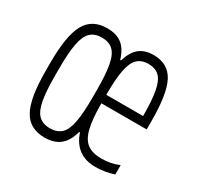

<svg xmlns="http://www.w3.org/2000/svg" viewBox="-122 -671 844 822"><g transform="rotate(30 300.0 -260.0)"><path d="M188 10Q114 10 82 -48Q50 -106 50 -240V-280Q50 -414 82 -472Q114 -530 188 -530Q234 -530 261.5 -508.5Q289 -487 303 -440H307Q321 -487 347.5 -508.5Q374 -530 417 -530Q489 -530 519.5 -472.5Q550 -415 550 -280V-239H326Q326 -162 337 -117Q348 -72 373.5 -53Q399 -34 443 -34Q466 -34 487.5 -38Q509 -42 530 -51V-5Q510 2 486.5 6Q463 10 440 10Q341 10 309 -85H305Q292 -36 263.5 -13Q235 10 188 10ZM188 -36Q223 -36 243.5 -55Q264 -74 272.5 -119.5Q281 -165 281 -242V-278Q281 -356 272.5 -401Q264 -446 243.5 -465Q223 -484 188 -484Q153 -484 132.5 -464.5Q112 -445 103.5 -400Q95 -355 95 -278V-242Q95 -165 103.5 -120Q112 -75 132.5 -55.5Q153 -36 188 -36ZM326 -281H508Q508 -358 499.5 -403Q491 -448 471 -467Q451 -486 417 -486Q383 -486 363 -466.5Q343 -447 334.5 -402.5Q326 -358 326 -281Z"/></g></svg>

Font: M PLUS Code Latin 60 Light
Style: Regular
Weight: 300
Width: 7
Monospace: yes
Designer: Coji Morishita
Foundry: UNDERFOREST DESIGN
Version: Version 1.005; ttfautohint (v1.8.3)